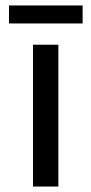

<svg xmlns="http://www.w3.org/2000/svg" viewBox="-20 -684 335 704"><path d="M101 0H194V-520H101ZM13 -598H283V-664H13Z"/></svg>

Font: Grotesk 02 Mince
Style: Bold
Weight: 400
Designer: Frank Adebiaye, contributions by Jérémy Landes, Ariel Martín Pérez
Foundry: Velvetyne Type Foundry
Version: Version 3.000;Glyphs 3.1.2 (3150)